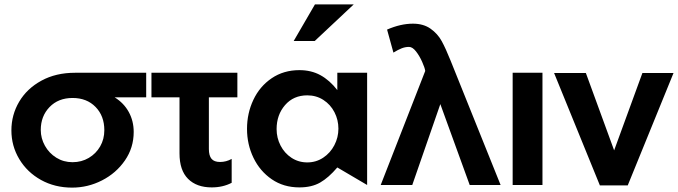

<svg xmlns="http://www.w3.org/2000/svg" viewBox="-20 -844 3093 876"><path d="M590 -242Q590 -170 550 -112Q510 -54 445.5 -21Q381 12 309 12Q230 12 167 -23Q104 -58 68 -118Q32 -178 32 -249Q32 -320 67.5 -380Q103 -440 169 -476Q235 -512 322 -512H647V-400H503Q545 -374 567.5 -333Q590 -292 590 -242ZM456 -250Q456 -315 416 -356Q376 -397 311 -397Q246 -397 206 -355.5Q166 -314 166 -251Q166 -213 185 -179Q204 -145 237 -124.5Q270 -104 311 -104Q352 -104 385 -123.5Q418 -143 437 -176Q456 -209 456 -250Z M1063 -512V-400H933V-164Q933 -134 945 -119.5Q957 -105 984 -105Q1012 -105 1037 -119V-10Q997 11 946 11Q877 11 838 -28Q799 -67 799 -144V-400H671V-512Z M1382 -409Q1423 -409 1455.5 -388Q1488 -367 1506 -332Q1524 -297 1524 -257Q1524 -217 1505.5 -181.5Q1487 -146 1454.5 -124.5Q1422 -103 1382 -103Q1342 -103 1310 -124Q1278 -145 1260 -180Q1242 -215 1242 -255Q1242 -320 1280.5 -364.5Q1319 -409 1382 -409ZM1655 -512H1519V-433Q1484 -478 1442 -501Q1400 -524 1346 -524Q1274 -524 1219.5 -487Q1165 -450 1136 -388.5Q1107 -327 1107 -256Q1107 -185 1136.5 -124Q1166 -63 1220 -26Q1274 11 1346 11Q1402 11 1440.5 -11Q1479 -33 1519 -80L1655 0ZM1320 -657H1416L1594 -824H1417Z M1717 0H1861L1989 -369L2123 0H2264L2036 -567Q2014 -622 1995.5 -656Q1977 -690 1944.5 -713Q1912 -736 1864 -736Q1808 -736 1746 -709L1775 -604Q1796 -617 1812.5 -623.5Q1829 -630 1846 -630Q1862 -630 1878 -609.5Q1894 -589 1906 -562Q1918 -535 1920 -521V-520Z M2455 -512H2319V0H2455Z M3053 -511H2911L2782 -158L2653 -511H2508L2717 2H2844Z"/></svg>

Font: Geom SemiBold
Style: Bold
Weight: 600
Version: Version 1.102